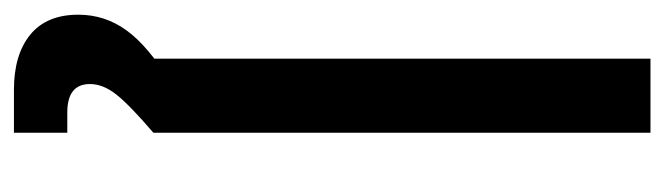

<svg xmlns="http://www.w3.org/2000/svg" viewBox="-366 -402 972 281"><g transform="rotate(90 120.5 -262.0)"><path d="M174.8 -727.5V0H66.4V-727.5ZM111.8 204.1Q60.5 204.1 31.2 180.2Q2 156.2 2 109.9Q2 70.8 25.1 39.1Q48.3 7.3 101.6 -25.4L174.8 0Q134.3 34.7 118.9 54.2Q103.5 73.7 103.5 92.8Q103.5 126 145 126H174.8V204.1Z"/></g></svg>

Font: Inter Display Medium
Style: Regular
Weight: 500
Designer: Rasmus Andersson
Foundry: rsms
Version: Version 4.001;git-9221beed3